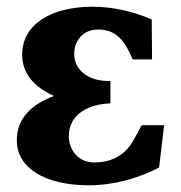

<svg xmlns="http://www.w3.org/2000/svg" viewBox="-20 -536 539 572"><path d="M30 -118C30 -36 113 16 245 16C319 16 393 -5 454 -37L469 -163H402C394 -148 387 -134 378 -119C350 -67 303 -52 261 -52C211 -52 185 -92 185 -130C185 -198 247 -226 309 -228V-295C256 -292 201 -319 201 -376C201 -413 226 -448 272 -448C308 -448 338 -434 362 -387C367 -379 371 -368 375 -359H433L432 -478C380 -501 316 -516 257 -516C128 -516 46 -461 46 -373C46 -316 83 -276 141 -250C76 -226 30 -185 30 -118Z"/></svg>

Font: LT Superior Serif ExtraBold
Style: Regular
Weight: 800
Designer: Daniel Lyons
Foundry: LyonsType
Version: Version 2.120;FEAKit 1.0